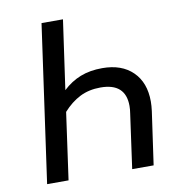

<svg xmlns="http://www.w3.org/2000/svg" viewBox="-78 -759 757 829"><g transform="rotate(-10 300.0 -344.5)"><path d="M565 -274Q565 -255 562 -232L529 0H435L468 -237Q471 -255 471 -271Q471 -371 361 -371Q310 -371 270.5 -351Q231 -331 197 -293L156 0H62L159 -689H253L210 -386Q245 -419 287 -435.5Q329 -452 383 -452Q468 -452 516.5 -404.5Q565 -357 565 -274Z"/></g></svg>

Font: Fira Sans
Style: Italic
Weight: 400
Italic angle: -8°
Designer: bBox Type GmbH & Carrois Corporate GbR & Edenspiekermann AG
Foundry: bBox Type GmbH & Carrois Corporate GbR & Edenspiekermann AG
Version: Version 4.301